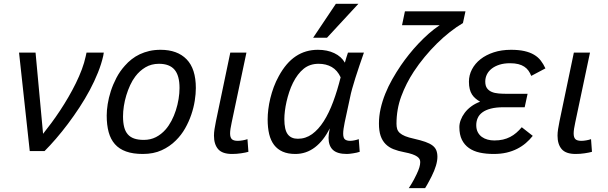

<svg xmlns="http://www.w3.org/2000/svg" viewBox="-20 -786 3166 999"><path d="M165 -512.2 204.1 -89.8Q224.6 -115.2 247.3 -146Q270 -176.8 292.5 -210.7Q314.9 -244.6 335.9 -280.8Q356.9 -316.9 374.8 -353.3Q392.6 -389.6 405.8 -424.8Q418.9 -460 425.8 -492.2L430.2 -512.2H520L517.1 -495.1Q507.8 -453.6 489.7 -408.4Q471.7 -363.3 447.3 -317.6Q422.9 -272 393.6 -227.3Q364.3 -182.6 333.3 -141.4Q302.2 -100.1 271.2 -64.2Q240.2 -28.3 211.9 0H134.8L79.1 -512.2Z M535.2 -185.1Q535.2 -211.4 540.3 -244.1Q545.4 -276.9 556.6 -311.8Q567.9 -346.7 585.7 -380.9Q603.5 -415 629.4 -443.8Q645.5 -462.4 664.8 -477.5Q684.1 -492.7 707.3 -503.7Q730.5 -514.6 757.3 -520.8Q784.2 -526.9 815.4 -526.9Q902.8 -526.9 950.9 -477.5Q999 -428.2 999 -328.1Q999 -297.9 993.4 -262Q987.8 -226.1 975.3 -189.5Q962.9 -152.8 943.1 -117.9Q923.3 -83 895 -55.2Q863.3 -23.4 821 -4.2Q778.8 15.1 723.1 15.1Q671.9 15.1 636 2.2Q600.1 -10.7 577.9 -35.9Q555.7 -61 545.4 -98.4Q535.2 -135.7 535.2 -185.1ZM620.1 -180.2Q620.1 -148.4 626 -125.2Q631.8 -102.1 644.8 -87.2Q657.7 -72.3 678.2 -65.2Q698.7 -58.1 728 -58.1Q763.2 -58.1 791.3 -72.5Q819.3 -86.9 841.3 -111.8Q858.4 -131.3 872.1 -157.2Q885.7 -183.1 895 -211.9Q904.3 -240.7 909.2 -270.8Q914.1 -300.8 914.1 -328.1Q914.1 -393.1 887.9 -423.6Q861.8 -454.1 807.1 -454.1Q767.6 -454.1 736.8 -435.8Q706.1 -417.5 684.1 -388.2Q668.9 -368.2 657.2 -342.8Q645.5 -317.4 637.2 -290Q628.9 -262.7 624.5 -234.4Q620.1 -206.1 620.1 -180.2Z M1272.5 3.9Q1266.1 5.9 1256.3 7.8Q1246.6 9.8 1235.1 11.5Q1223.6 13.2 1211.4 14.2Q1199.2 15.1 1187.5 15.1Q1136.7 15.1 1115 -10Q1093.3 -35.2 1093.3 -80.1Q1093.3 -95.7 1096.2 -114.3Q1099.1 -132.8 1103.5 -154.8L1178.2 -512.2H1262.2L1185.5 -148.9Q1181.6 -130.9 1179.4 -116.7Q1177.2 -102.5 1177.2 -91.8Q1177.2 -70.8 1186.3 -62Q1195.3 -53.2 1217.3 -53.2Q1228.5 -53.2 1242.7 -55.7Q1256.8 -58.1 1267.6 -62Z M1851.6 3.9Q1844.7 6.3 1835.7 8.3Q1826.7 10.3 1817.4 11.7Q1808.1 13.2 1799.3 14.2Q1790.5 15.1 1784.7 15.1Q1734.9 15.1 1712.2 -6.1Q1689.5 -27.3 1689.5 -68.8Q1689.5 -75.7 1690.9 -89.1Q1692.4 -102.5 1695.8 -118.2Q1664.1 -54.2 1618.7 -19.5Q1573.2 15.1 1516.6 15.1Q1478.5 15.1 1451.2 3.2Q1423.8 -8.8 1406.2 -31.7Q1388.7 -54.7 1380.6 -88.1Q1372.6 -121.6 1372.6 -165Q1372.6 -189 1376 -217Q1379.4 -245.1 1386.5 -274.4Q1393.6 -303.7 1404.5 -333.3Q1415.5 -362.8 1430.7 -390.1Q1468.8 -460 1519.3 -493.4Q1569.8 -526.9 1633.8 -526.9Q1682.6 -526.9 1719.2 -509.5Q1755.9 -492.2 1774.4 -460Q1778.3 -474.1 1782.5 -487.8Q1786.6 -501.5 1790.5 -512.2H1873.5Q1861.3 -477.5 1849.9 -443.8Q1838.4 -410.2 1828.9 -379.9Q1819.3 -349.6 1812.3 -324.2Q1805.2 -298.8 1801.8 -280.8L1773.4 -148.9Q1769.5 -130.4 1767.6 -116Q1765.6 -101.6 1765.6 -90.8Q1765.6 -67.9 1775.1 -60.5Q1784.7 -53.2 1801.8 -53.2Q1811.5 -53.2 1823.7 -55.7Q1835.9 -58.1 1846.7 -62ZM1529.8 -64Q1570.3 -64 1603.8 -88.1Q1637.2 -112.3 1664.6 -155.3Q1691.9 -198.2 1713.6 -256.8Q1735.4 -315.4 1752.4 -383.8Q1735.4 -420.4 1706.1 -437.3Q1676.8 -454.1 1637.7 -454.1Q1591.8 -454.1 1559.8 -428Q1527.8 -401.9 1504.4 -355Q1493.2 -332.5 1484.9 -307.4Q1476.6 -282.2 1470.9 -257.3Q1465.3 -232.4 1462.4 -209Q1459.5 -185.5 1459.5 -166Q1459.5 -110.8 1477.1 -87.4Q1494.6 -64 1529.8 -64ZM1681.6 -589.8H1609.4L1727.5 -766.1H1844.7Z M2086.9 -727.1H2401.9L2388.7 -666Q2355.5 -646.5 2321 -619.4Q2286.6 -592.3 2253.4 -559.6Q2220.2 -526.9 2189.5 -489.7Q2158.7 -452.6 2132.8 -413.1Q2092.8 -352.1 2067.9 -284.9Q2043 -217.8 2043 -142.1Q2043 -126.5 2046.6 -114.7Q2050.3 -103 2060.3 -94Q2070.3 -85 2088.1 -77.6Q2106 -70.3 2134.8 -64Q2169.4 -56.2 2192.9 -47.9Q2216.3 -39.6 2230.2 -29.1Q2244.1 -18.6 2250 -4.2Q2255.9 10.3 2255.9 29.8Q2255.9 71.3 2225.6 131.8Q2218.8 145 2212.9 156.2Q2207 167.5 2202.1 175.8Q2196.8 185.1 2191.9 192.9H2106.9Q2113.8 183.1 2120.6 171.4Q2126.5 161.6 2133.8 148.2Q2141.1 134.8 2147.9 120.1Q2157.7 99.6 2162.1 84.7Q2166.5 69.8 2166.5 57.1Q2166.5 49.3 2163.1 42.2Q2159.7 35.2 2150.4 28.6Q2141.1 22 2125 16.4Q2108.9 10.7 2083.5 5.9Q2051.8 0 2027.3 -9.8Q2002.9 -19.5 1986.1 -36.6Q1969.2 -53.7 1960.4 -79.3Q1951.7 -105 1951.7 -143.1Q1951.7 -181.6 1960.4 -220.7Q1969.2 -259.8 1984.6 -298.1Q2000 -336.4 2021 -373.5Q2042 -410.6 2065.9 -445.8Q2085 -473.6 2108.2 -502.7Q2131.3 -531.7 2157.2 -559.1Q2183.1 -586.4 2210.9 -611.1Q2238.8 -635.7 2267.6 -654.8H2071.8Z M2752 -79.1Q2735.8 -58.6 2715.8 -41.5Q2695.8 -24.4 2670.9 -11.7Q2646 1 2615.7 8.1Q2585.4 15.1 2548.8 15.1Q2509.3 15.1 2476.6 8.1Q2443.8 1 2420.2 -15.6Q2396.5 -32.2 2383.3 -58.8Q2370.1 -85.4 2370.1 -125Q2370.1 -142.6 2377.2 -161.6Q2384.3 -180.7 2397.7 -198.7Q2411.1 -216.8 2431.4 -231.9Q2451.7 -247.1 2478 -256.8Q2465.3 -264.2 2454.6 -273.2Q2443.8 -282.2 2436 -294.2Q2428.2 -306.2 2424.1 -322.5Q2419.9 -338.9 2419.9 -360.8Q2419.9 -395 2435.8 -425.3Q2451.7 -455.6 2480.2 -478Q2508.8 -500.5 2549.1 -513.7Q2589.4 -526.9 2638.7 -526.9Q2679.2 -526.9 2708.5 -520.3Q2737.8 -513.7 2758.8 -501.2Q2779.8 -488.8 2793.7 -470.7Q2807.6 -452.6 2817.9 -430.2L2744.1 -391.1Q2738.3 -406.2 2729.5 -418.5Q2720.7 -430.7 2707.8 -439.2Q2694.8 -447.8 2676.8 -452.4Q2658.7 -457 2633.8 -457Q2603 -457 2579.1 -449.5Q2555.2 -441.9 2538.6 -429Q2522 -416 2513.4 -398.7Q2504.9 -381.3 2504.9 -361.8Q2504.9 -339.8 2513.9 -327.1Q2522.9 -314.5 2538.3 -307.9Q2553.7 -301.3 2574.7 -299.6Q2595.7 -297.9 2619.1 -297.9H2725.1L2710 -228H2600.1Q2561 -228 2533.9 -220.9Q2506.8 -213.9 2490 -201.4Q2473.1 -189 2465.6 -171.9Q2458 -154.8 2458 -134.8Q2458 -113.3 2466.1 -98.1Q2474.1 -83 2487.3 -73.5Q2500.5 -64 2517.3 -59.6Q2534.2 -55.2 2551.8 -55.2Q2576.7 -55.2 2596.9 -59.8Q2617.2 -64.5 2634.5 -73.5Q2651.9 -82.5 2666.5 -95.2Q2681.2 -107.9 2694.8 -124Z M3060.1 3.9Q3053.7 5.9 3043.9 7.8Q3034.2 9.8 3022.7 11.5Q3011.2 13.2 2999 14.2Q2986.8 15.1 2975.1 15.1Q2924.3 15.1 2902.6 -10Q2880.9 -35.2 2880.9 -80.1Q2880.9 -95.7 2883.8 -114.3Q2886.7 -132.8 2891.1 -154.8L2965.8 -512.2H3049.8L2973.1 -148.9Q2969.2 -130.9 2967 -116.7Q2964.8 -102.5 2964.8 -91.8Q2964.8 -70.8 2973.9 -62Q2982.9 -53.2 3004.9 -53.2Q3016.1 -53.2 3030.3 -55.7Q3044.4 -58.1 3055.2 -62Z"/></svg>

Font: Lorenzo Sans
Style: Italic
Weight: 400
Italic angle: -12°
Foundry: Intel Corporation
Version: Version 1.00; ttfautohint (v1.5)